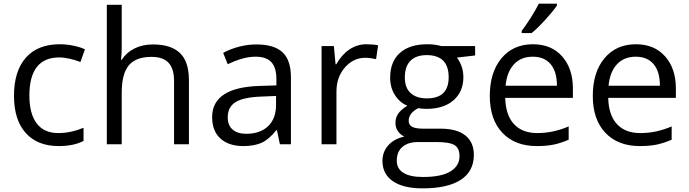

<svg xmlns="http://www.w3.org/2000/svg" viewBox="-20 -786 3754 1046"><path d="M299.8 9.8Q183.6 9.8 119.9 -61.8Q56.2 -133.3 56.2 -264.2Q56.2 -398.4 120.8 -471.7Q185.5 -544.9 305.2 -544.9Q343.8 -544.9 382.3 -536.6Q420.9 -528.3 442.9 -517.1L418 -448.2Q391.1 -459 359.4 -466.1Q327.6 -473.1 303.2 -473.1Q140.1 -473.1 140.1 -265.1Q140.1 -166.5 179.9 -113.8Q219.7 -61 297.9 -61Q364.7 -61 435.1 -89.8V-18.1Q381.3 9.8 299.8 9.8Z M928.2 0V-346.2Q928.2 -411.6 898.4 -443.8Q868.7 -476.1 805.2 -476.1Q720.7 -476.1 681.9 -430.2Q643.1 -384.3 643.1 -279.8V0H562V-759.8H643.1V-529.8Q643.1 -488.3 639.2 -460.9H644Q668 -499.5 712.2 -521.7Q756.3 -543.9 813 -543.9Q911.1 -543.9 960.2 -497.3Q1009.3 -450.7 1009.3 -349.1V0Z M1504.9 0 1488.8 -76.2H1484.9Q1444.8 -25.9 1405 -8.1Q1365.2 9.8 1305.7 9.8Q1226.1 9.8 1180.9 -31.2Q1135.7 -72.3 1135.7 -147.9Q1135.7 -310.1 1395 -317.9L1485.8 -320.8V-354Q1485.8 -417 1458.7 -447Q1431.6 -477.1 1372.1 -477.1Q1305.2 -477.1 1220.7 -436L1195.8 -498Q1235.4 -519.5 1282.5 -531.7Q1329.6 -543.9 1377 -543.9Q1472.7 -543.9 1518.8 -501.5Q1564.9 -459 1564.9 -365.2V0ZM1321.8 -57.1Q1397.5 -57.1 1440.7 -98.6Q1483.9 -140.1 1483.9 -214.8V-263.2L1402.8 -259.8Q1306.2 -256.3 1263.4 -229.7Q1220.7 -203.1 1220.7 -147Q1220.7 -103 1247.3 -80.1Q1273.9 -57.1 1321.8 -57.1Z M1976.1 -544.9Q2011.7 -544.9 2040 -539.1L2028.8 -463.9Q1995.6 -471.2 1970.2 -471.2Q1905.3 -471.2 1859.1 -418.5Q1813 -365.7 1813 -287.1V0H1731.9V-535.2H1798.8L1808.1 -436H1812Q1841.8 -488.3 1883.8 -516.6Q1925.8 -544.9 1976.1 -544.9Z M2568.4 -535.2V-483.9L2469.2 -472.2Q2482.9 -455.1 2493.7 -427.5Q2504.4 -399.9 2504.4 -365.2Q2504.4 -286.6 2450.7 -239.7Q2397 -192.9 2303.2 -192.9Q2279.3 -192.9 2258.3 -196.8Q2206.5 -169.4 2206.5 -127.9Q2206.5 -106 2224.6 -95.5Q2242.7 -85 2286.6 -85H2381.3Q2468.3 -85 2514.9 -48.3Q2561.5 -11.7 2561.5 58.1Q2561.5 147 2490.2 193.6Q2418.9 240.2 2282.2 240.2Q2177.2 240.2 2120.4 201.2Q2063.5 162.1 2063.5 90.8Q2063.5 42 2094.7 6.3Q2126 -29.3 2182.6 -42Q2162.1 -51.3 2148.2 -70.8Q2134.3 -90.3 2134.3 -116.2Q2134.3 -145.5 2149.9 -167.5Q2165.5 -189.5 2199.2 -210Q2157.7 -227.1 2131.6 -268.1Q2105.5 -309.1 2105.5 -361.8Q2105.5 -449.7 2158.2 -497.3Q2210.9 -544.9 2307.6 -544.9Q2349.6 -544.9 2383.3 -535.2ZM2141.6 89.8Q2141.6 133.3 2178.2 155.8Q2214.8 178.2 2283.2 178.2Q2385.3 178.2 2434.3 147.7Q2483.4 117.2 2483.4 64.9Q2483.4 21.5 2456.5 4.6Q2429.7 -12.2 2355.5 -12.2H2258.3Q2203.1 -12.2 2172.4 14.2Q2141.6 40.5 2141.6 89.8ZM2185.5 -363.8Q2185.5 -307.6 2217.3 -278.8Q2249 -250 2305.7 -250Q2424.3 -250 2424.3 -365.2Q2424.3 -485.8 2304.2 -485.8Q2247.1 -485.8 2216.3 -455.1Q2185.5 -424.3 2185.5 -363.8Z M2904.3 9.8Q2785.6 9.8 2717 -62.5Q2648.4 -134.8 2648.4 -263.2Q2648.4 -392.6 2712.2 -468.8Q2775.9 -544.9 2883.3 -544.9Q2983.9 -544.9 3042.5 -478.8Q3101.1 -412.6 3101.1 -304.2V-252.9H2732.4Q2734.9 -158.7 2780 -109.9Q2825.2 -61 2907.2 -61Q2993.7 -61 3078.1 -97.2V-24.9Q3035.2 -6.3 2996.8 1.7Q2958.5 9.8 2904.3 9.8ZM2882.3 -477.1Q2817.9 -477.1 2779.5 -435.1Q2741.2 -393.1 2734.4 -318.8H3014.2Q3014.2 -395.5 2980 -436.3Q2945.8 -477.1 2882.3 -477.1ZM2822.3 -618.2Q2845.7 -648.4 2872.8 -691.4Q2899.9 -734.4 2915.5 -766.1H3014.2V-755.9Q2992.7 -724.1 2950.2 -677.7Q2907.7 -631.3 2876.5 -606H2822.3Z M3465.3 9.8Q3346.7 9.8 3278.1 -62.5Q3209.5 -134.8 3209.5 -263.2Q3209.5 -392.6 3273.2 -468.8Q3336.9 -544.9 3444.3 -544.9Q3544.9 -544.9 3603.5 -478.8Q3662.1 -412.6 3662.1 -304.2V-252.9H3293.5Q3295.9 -158.7 3341.1 -109.9Q3386.2 -61 3468.3 -61Q3554.7 -61 3639.2 -97.2V-24.9Q3596.2 -6.3 3557.9 1.7Q3519.5 9.8 3465.3 9.8ZM3443.4 -477.1Q3378.9 -477.1 3340.6 -435.1Q3302.2 -393.1 3295.4 -318.8H3575.2Q3575.2 -395.5 3541 -436.3Q3506.8 -477.1 3443.4 -477.1Z"/></svg>

Font: f08745844
Style: Regular
Weight: 400
Foundry: Ascender Corporation
Version: Version 1.10